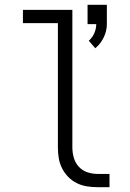

<svg xmlns="http://www.w3.org/2000/svg" viewBox="-20 -776 540 796"><path d="M375 -576 348 -607Q363 -620 371 -638.5Q379 -657 379 -676H343V-756H423V-676Q423 -648 410 -621Q397 -594 375 -576ZM434 0H384Q362 0 340 -3.5Q318 -7 298 -17Q278 -27 262.5 -43Q247 -59 237 -79Q227 -99 223.5 -120.5Q220 -142 220 -165V-680H75V-735H280V-165Q280 -143 286 -122Q292 -101 306.5 -85Q321 -69 342 -62Q363 -55 384 -55H434Z"/></svg>

Font: Iosevka Fixed SS04 Light
Style: Regular
Weight: 300
Monospace: yes
Designer: Belleve Invis
Foundry: Belleve Invis
Version: Version 32.5.0